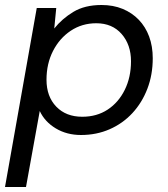

<svg xmlns="http://www.w3.org/2000/svg" viewBox="-34 -528 674 768"><path d="M-14 220 113 -496H191L183 -414Q214 -453 259.5 -480.5Q305 -508 372 -508Q419 -508 456.5 -492.5Q494 -477 521 -449Q548 -421 562.5 -382Q577 -343 577 -295Q577 -229 555.5 -173Q534 -117 495.5 -75.5Q457 -34 404.5 -11Q352 12 290 12Q233 12 189 -14.5Q145 -41 125 -84L70 220ZM295 -61Q353 -61 396.5 -89.5Q440 -118 465 -168.5Q490 -219 490 -283Q490 -349 452.5 -392Q415 -435 351 -435Q294 -435 249 -405Q204 -375 178 -324Q152 -273 152 -209Q152 -142 191 -101.5Q230 -61 295 -61Z"/></svg>

Font: Rethink Sans
Style: Italic
Weight: 400
Italic angle: -10°
Designer: The Rethink Sans project authors (Hans Thiessen). DM Sans designed by Colophon Foundry.
Foundry: Rethink Communications LLC
Version: Version 1.001